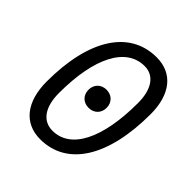

<svg xmlns="http://www.w3.org/2000/svg" viewBox="-195 -834 975 975"><g transform="rotate(45 293.0 -346.5)"><path d="M247.1 9.8C439.9 9.8 554.2 -171.4 554.2 -477.5C554.2 -619.6 486.3 -703.1 372.1 -703.1C178.2 -703.1 63.5 -523.9 63.5 -221.2C63.5 -76.2 131.8 9.8 247.1 9.8ZM260.7 -64.9C190.4 -64.9 148.9 -123.5 148.9 -223.6C148.9 -478 227.5 -628.4 359.9 -628.4C428.2 -628.4 468.8 -570.8 468.8 -472.2C468.8 -215.8 391.6 -64.9 260.7 -64.9ZM308.1 -276.9C346.7 -276.9 373.5 -303.2 373.5 -341.8C373.5 -379.9 346.7 -406.7 308.1 -406.7C270 -406.7 243.2 -379.9 243.2 -341.8C243.2 -303.2 270 -276.9 308.1 -276.9Z"/></g></svg>

Font: Cascadia Mono SemiLight
Style: Italic
Weight: 350
Italic angle: -10°
Monospace: yes
Designer: Aaron Bell
Foundry: Saja Typeworks
Version: Version 2404.023